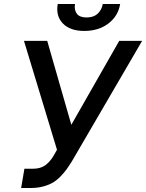

<svg xmlns="http://www.w3.org/2000/svg" viewBox="-20 -932 732 962"><path d="M85.9 9.9 102.3 -86.6H145.6Q183.6 -86.6 208.1 -104.9Q232.6 -123.2 250.7 -155.5L265.6 -181.5L100.1 -727.3H216.6L337.4 -306.8L577.4 -727.3H692.1L341.6 -126.1Q326 -100.9 313.7 -83.8Q301.5 -66.8 282.7 -47.4Q263.8 -28.1 244.1 -16.7Q224.4 -5.3 196.4 2.3Q168.3 9.9 135.3 9.9ZM495 -911.9H582Q572.1 -851.6 523.1 -814.3Q474.1 -777 402.3 -777Q331.3 -777 295.1 -814.3Q258.9 -851.6 269.2 -911.9H355.8Q350.9 -882.8 364.7 -863.6Q378.6 -844.5 414.1 -844.5Q449.2 -844.5 469.5 -863.5Q489.7 -882.5 495 -911.9Z"/></svg>

Font: Karasuma Gothic
Style: Medium Italic
Weight: 500
Italic angle: 9.39998°
Designer: Rasmus Andersson / Ryoko Nishizuka
Foundry: Genbu
Version: Version 1.00